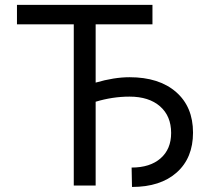

<svg xmlns="http://www.w3.org/2000/svg" viewBox="-20 -747 848 773"><path d="M593.8 -727.3V-649.1H365.1V-414.4Q439.6 -436.1 501.4 -436.1Q620.4 -436.1 688.7 -376.6Q757.1 -317.1 757.1 -213.1Q757.1 -111.2 691.6 -52.7Q626.1 5.7 511.4 5.7L509.9 -72.4Q584.2 -72.4 626.6 -109.6Q669 -146.7 669 -211.6Q669 -279.8 624.3 -318.9Q579.5 -358 501.4 -358Q433.2 -358 365.1 -337.4V0H277V-649.1H48.3V-727.3Z"/></svg>

Font: Inter UI
Style: Regular
Weight: 400
Designer: Rasmus Andersson
Foundry: rsms
Version: 3.2;8d6f07862